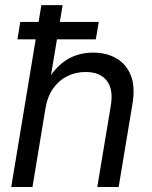

<svg xmlns="http://www.w3.org/2000/svg" viewBox="-20 -748 607 768"><path d="M161.6 -313 109.9 0H24.9L145.5 -727.5H230.5L176.3 -400.9H155.3Q180.2 -449.2 210.4 -479.5Q240.7 -509.8 276.1 -523.7Q311.5 -537.6 352.1 -537.6Q405.3 -537.6 445.1 -514.9Q484.9 -492.2 503.2 -446.5Q521.5 -400.9 509.8 -332L454.6 0H369.1L423.3 -325.7Q434.1 -391.1 407 -425.5Q379.9 -460 322.3 -460Q284.2 -460 250.7 -444.1Q217.3 -428.2 193.6 -395.8Q169.9 -363.3 161.6 -313ZM49.8 -590.8 61 -660.2H375L363.3 -590.8Z"/></svg>

Font: Inter 24pt
Style: Italic
Weight: 400
Italic angle: -9.3988°
Designer: Rasmus Andersson
Foundry: rsms
Version: Version 4.001;git-66647c0bb